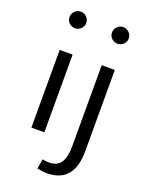

<svg xmlns="http://www.w3.org/2000/svg" viewBox="-189 -905 951 1240"><g transform="rotate(20 286.5 -285.0)"><path d="M144 -699Q121 -699 104 -715.5Q87 -732 87 -755Q87 -779 104 -796Q121 -813 144 -813Q168 -813 185 -796Q202 -779 202 -755Q202 -732 185 -715.5Q168 -699 144 -699ZM436 -699Q413 -699 396 -715.5Q379 -732 379 -755Q379 -779 396 -796Q413 -813 436 -813Q460 -813 477 -796Q494 -779 494 -755Q494 -732 477 -715.5Q460 -699 436 -699ZM100 0V-534H189V0ZM293 243Q264 243 227 235L238 168Q263 173 284 173Q339 173 364 136Q389 99 389 22V-534H479V24Q479 243 293 243Z"/></g></svg>

Font: Martel Sans
Style: Regular
Weight: 400
Designer: Dan Reynolds and Mathieu Réguer
Foundry: Dan Reynolds and Mathieu Réguer
Version: Version 1.001;PS 001.001;hotconv 1.0.70;makeotf.lib2.5.58329